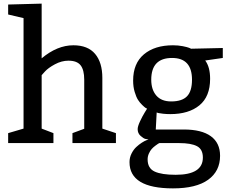

<svg xmlns="http://www.w3.org/2000/svg" viewBox="-20 -790 1275 1060"><path d="M210 -770V-468Q296 -540 385 -540Q465 -540 505 -492.5Q545 -445 545 -360V-80L620 -55V0H380V-55L445 -79V-350Q445 -404 425 -429.5Q405 -455 358 -455Q320 -455 283 -435Q246 -415 228 -395L210 -375V-80L275 -55V0H25V-55L110 -80V-690L25 -710V-765Z M1210 -470 1113 -456Q1140 -420 1140 -355Q1140 -257 1081 -208.5Q1022 -160 920 -160Q900 -160 881 -162Q862 -164 854 -166L845 -169L840 -75H995Q1093 -75 1144 -38Q1195 -1 1195 70Q1195 155 1129 202.5Q1063 250 935 250Q695 250 695 105Q695 80 706 58Q717 36 732 22Q747 8 762.5 -2Q778 -12 789 -16L800 -20Q793 -21 783 -23Q773 -25 756.5 -39.5Q740 -54 740 -77Q740 -92 753 -120Q766 -148 779 -169L792 -190Q789 -191 783.5 -194.5Q778 -198 765 -210.5Q752 -223 742 -238.5Q732 -254 723.5 -282.5Q715 -311 715 -345Q715 -440 774.5 -490Q834 -540 935 -540Q964 -540 989 -535Q1014 -530 1024 -526L1035 -521L1210 -525ZM930 -470Q815 -470 815 -350Q815 -295 843 -262.5Q871 -230 925 -230Q985 -230 1012.5 -258.5Q1040 -287 1040 -350Q1040 -470 930 -470ZM970 0H860Q857 1 853 3.5Q849 6 837.5 14.5Q826 23 817.5 32.5Q809 42 802 57.5Q795 73 795 90Q795 139 833.5 157Q872 175 950 175Q1100 175 1100 80Q1100 34 1067.5 17Q1035 0 970 0Z"/></svg>

Font: Bitter
Style: Regular
Weight: 400
Designer: Sol Matas
Foundry: Sol Matas
Version: Version 1.300;PS 001.300;hotconv 1.0.70;makeotf.lib2.5.58329